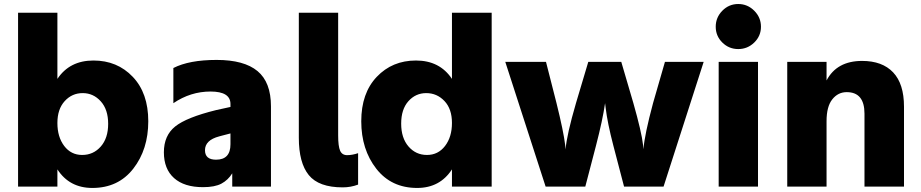

<svg xmlns="http://www.w3.org/2000/svg" viewBox="-20 -887 4550 949"><path d="M69.3 35.2V-824.2H263.7V-497.1Q324.2 -587.9 441.9 -587.9Q559.6 -587.9 636.2 -507.3Q712.9 -426.8 712.9 -287.6Q712.9 -148.4 638.7 -53.2Q564.5 42 436.5 42Q323.2 42 263.7 -49.8V35.2ZM299.8 -387.2Q263.7 -347.7 263.7 -278.8Q263.7 -210 297.4 -165.5Q331.1 -121.1 386.2 -121.1Q441.4 -121.1 478 -162.6Q514.6 -204.1 514.6 -274.9Q514.6 -345.7 478 -386.2Q441.4 -426.8 388.7 -426.8Q335.9 -426.8 299.8 -387.2Z M1047.9 -342.8 1119.1 -358.4V-373Q1119.1 -434.6 1020.5 -434.6Q921.9 -434.6 836.9 -377V-550.8Q915 -590.8 1050.8 -590.8Q1186.5 -590.8 1252.9 -535.6Q1319.3 -480.5 1319.3 -361.3V35.2H1127.9V-30.3Q1107.4 2.9 1074.7 20.5Q1042 38.1 983.4 38.1Q890.6 38.1 840.3 -6.8Q790 -51.8 790 -134.3Q790 -216.8 845.7 -261.7Q901.4 -306.6 1047.9 -342.8ZM993.2 -144.5Q993.2 -97.7 1047.9 -97.7Q1119.1 -97.7 1119.1 -173.8V-227.5L1074.2 -215.8Q1072.3 -214.8 1063.5 -212.9Q993.2 -194.3 993.2 -144.5Z M1457 -206.1V-824.2H1651.4V-217.8Q1651.4 -164.1 1661.1 -142.1Q1670.9 -120.1 1695.8 -120.1Q1720.7 -120.1 1750 -129.9V25.4Q1713.9 39.1 1673.8 39.1Q1555.7 39.1 1506.3 -21.5Q1457 -82 1457 -206.1Z M2213.9 -497.1V-824.2H2410.2V35.2H2213.9V-49.8Q2154.3 42 2042 42Q1914.1 42 1839.8 -53.2Q1765.6 -148.4 1765.6 -287.6Q1765.6 -426.8 1842.3 -507.3Q1918.9 -587.9 2036.1 -587.9Q2153.3 -587.9 2213.9 -497.1ZM1998.5 -386.7Q1962.9 -346.7 1962.9 -275.9Q1962.9 -205.1 1999 -163.1Q2035.2 -121.1 2090.3 -121.1Q2145.5 -121.1 2179.7 -165.5Q2213.9 -210 2213.9 -279.3Q2213.9 -348.6 2176.8 -387.7Q2139.6 -426.8 2086.9 -426.8Q2034.2 -426.8 1998.5 -386.7Z M2477.5 -581.1H2678.7L2730.5 -377.9Q2765.6 -236.3 2773.4 -170.9L2775.4 -148.4Q2781.2 -220.7 2827.1 -377.9L2887.7 -581.1H3050.8L3110.4 -377.9Q3151.4 -233.4 3158.2 -171.9L3160.2 -149.4Q3166 -221.7 3208 -377.9L3266.6 -581.1H3458L3259.8 35.2H3064.5L3011.7 -167Q2982.4 -279.3 2973.6 -353.5L2970.7 -377Q2959 -294.9 2925.8 -167L2873 35.2H2676.8Z M3550.3 -676.8Q3517.6 -709 3517.6 -754.9Q3517.6 -800.8 3550.3 -834Q3583 -867.2 3628.9 -867.2Q3674.8 -867.2 3708 -834Q3741.2 -800.8 3741.2 -754.9Q3741.2 -709 3708 -676.8Q3674.8 -644.5 3628.9 -644.5Q3583 -644.5 3550.3 -676.8ZM3532.2 35.2V-581.1H3726.6V35.2Z M3871.1 35.2V-581.1H4065.4V-489.3Q4116.2 -585.9 4241.2 -585.9Q4340.8 -585.9 4394.5 -529.3Q4448.2 -472.7 4448.2 -359.4V35.2H4252.9V-325.2Q4252.9 -431.6 4165 -431.6Q4122.1 -431.6 4093.8 -396Q4065.4 -360.4 4065.4 -288.1V35.2Z"/></svg>

Font: GenEi M Gothic v2 Black
Style: Regular
Weight: 900
Version: Version 2.0